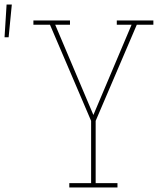

<svg xmlns="http://www.w3.org/2000/svg" viewBox="-111 -825 731 845"><path d="M194 0V-19H290V-293L109 -716H36V-735H197V-716H132L300 -319L468 -716H403V-735H564V-716H491L310 -293V-19H406V0ZM-91 -661 -82 -805H-59L-73 -661Z"/></svg>

Font: Iosevka Etoile Thin
Style: Regular
Weight: 100
Designer: Belleve Invis
Foundry: Belleve Invis
Version: Version 22.1.2; ttfautohint (v1.8.4)